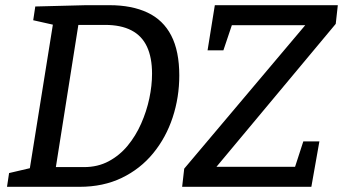

<svg xmlns="http://www.w3.org/2000/svg" viewBox="-20 -720 1322 740"><path d="M7 0 15 -53 109 -75 93 -59 186 -639 197 -622 108 -642 116 -695 311 -700H402Q488 -700 548.5 -671.5Q609 -643 640 -583Q671 -523 671 -429Q671 -345 645.5 -267.5Q620 -190 570.5 -129.5Q521 -69 449.5 -34.5Q378 0 287 0ZM192 -55 180 -76H304Q357 -76 399 -98.5Q441 -121 472 -158.5Q503 -196 524 -243.5Q545 -291 555.5 -340.5Q566 -390 566 -436Q566 -498 546.5 -540Q527 -582 486.5 -603Q446 -624 385 -624H265L285 -643ZM682 0 690 -70 1165 -633 1174 -623H851L878 -636L841 -526H780L808 -700H1282L1274 -628L800 -60L797 -77H1139L1112 -61L1149 -175H1211L1180 0Z"/></svg>

Font: Bitter Thin Medium
Style: Italic
Weight: 500
Italic angle: -9°
Version: Version 3.021